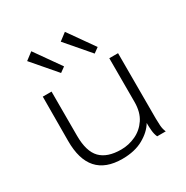

<svg xmlns="http://www.w3.org/2000/svg" viewBox="-159 -807 918 950"><g transform="rotate(-30 300.0 -332.5)"><path d="M272 11Q82 11 83 -201L84 -453H134V-201Q134 -111 172.5 -71.5Q211 -32 290 -32Q333 -32 373 -50.5Q413 -69 438.5 -107Q464 -145 464 -204V-453H514V-80Q514 -61 515.5 -39.5Q517 -18 525 0H476Q468 -17 466 -39.5Q464 -62 464 -83Q441 -44 392 -16.5Q343 11 272 11ZM221 -509 105 -644 147 -676 250 -530ZM413 -509 297 -644 339 -676 442 -530Z"/></g></svg>

Font: Inconsolata Expanded Light
Style: Regular
Weight: 300
Width: 7
Monospace: yes
Designer: Raph Levien, Cyreal, Brenton Simpson
Foundry: Raph Levien, Cyreal, Google
Version: Version 3.001; ttfautohint (v1.8.2.53-6de2)